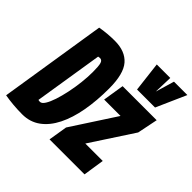

<svg xmlns="http://www.w3.org/2000/svg" viewBox="-214 -977 1176 1176"><g transform="rotate(45 374.0 -389.5)"><path d="M134 10Q94 10 55 6.5Q16 3 -18 -3L92 -699Q128 -705 157 -707.5Q186 -710 217 -710Q307 -710 353 -657.5Q399 -605 399 -478Q399 -373 383 -284Q367 -195 334 -129Q301 -63 251 -26.5Q201 10 134 10ZM157 -121Q172 -121 186.5 -144Q201 -167 213.5 -205Q226 -243 236 -290.5Q246 -338 251.5 -387Q257 -436 257 -479Q257 -531 251 -551Q245 -571 227 -571Q223 -571 220 -570Q217 -569 213 -569L142 -123Q149 -121 157 -121ZM361 0 381 -123 567 -409H425L447 -547H742L715 -414L534 -137H685L664 0ZM766 -789 680 -595H524L501 -789H618L614 -667L650 -789Z"/></g></svg>

Font: Georama ExtraCondensed ExtraBold
Style: Italic
Weight: 800
Width: 2
Italic angle: -9°
Designer: Jean-Baptiste Levee
Foundry: Production Type
Version: Version 1.000